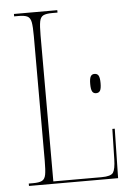

<svg xmlns="http://www.w3.org/2000/svg" viewBox="-52 -754 552 794"><g transform="rotate(-5 224.0 -357.0)"><path d="M36 0V-10H54Q79 -10 91 -16Q103 -22 106.5 -40.5Q110 -59 110 -98V-616Q110 -655 106.5 -673.5Q103 -692 91 -698Q79 -704 54 -704H36V-714H216V-704H194Q169 -704 157 -698Q145 -692 141.5 -673.5Q138 -655 138 -616V-10H338Q377 -10 386.5 -24Q396 -38 397 -79L400 -205H410L406 0ZM346 -358Q335 -358 330 -367Q325 -376 325 -398Q325 -420 330 -429Q335 -438 346 -438Q358 -438 363 -429Q368 -420 368 -398Q368 -376 363 -367Q358 -358 346 -358Z"/></g></svg>

Font: Noto Serif Display ExtraCondensed Thin
Style: Regular
Weight: 100
Width: 2
Designer: Monotype Design Team
Foundry: Monotype Imaging Inc.
Version: Version 2.009